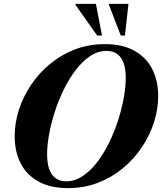

<svg xmlns="http://www.w3.org/2000/svg" viewBox="-20 -955 834 988"><path d="M794 -460.5Q794 -393 772.2 -325.2Q750.5 -257.5 709.8 -196.8Q669 -136 611.8 -88.8Q554.5 -41.5 483.5 -14.2Q412.5 13 330.5 13Q239.5 13 178.2 -20.8Q117 -54.5 86.2 -114.8Q55.5 -175 55.5 -254.5Q55.5 -322 77.2 -389.8Q99 -457.5 139.8 -518.2Q180.5 -579 237.8 -626.2Q295 -673.5 366 -700.8Q437 -728 519 -728Q610 -728 671 -694.2Q732 -660.5 763 -600.2Q794 -540 794 -460.5ZM222.5 -162.5Q222.5 -90.5 248 -56.2Q273.5 -22 321 -22Q364.5 -22 404.2 -48Q444 -74 478 -118Q512 -162 539.5 -217.2Q567 -272.5 586.5 -332.2Q606 -392 616.5 -449Q627 -506 627 -552.5Q627 -624.5 601.5 -658.8Q576 -693 528.5 -693Q484.5 -693 445 -667Q405.5 -641 371.5 -597Q337.5 -553 310 -497.8Q282.5 -442.5 263 -382.8Q243.5 -323 233 -266Q222.5 -209 222.5 -162.5ZM505 -772H480L368 -930.5L368.5 -935H473.5ZM623 -772H601.5L540.5 -930.5L541 -935H641Z"/></svg>

Font: Newsreader Display
Style: Bold Italic
Weight: 700
Italic angle: -17°
Designer: Hugues Gentile
Foundry: Production Type
Version: Version 1.001